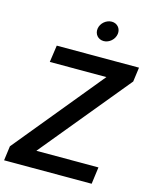

<svg xmlns="http://www.w3.org/2000/svg" viewBox="-160 -1059 915 1150"><g transform="rotate(15 297.5 -484.5)"><path d="M-21 0H522L536 -105H151L604 -656L616 -745H106L91 -640H442L-9 -90ZM316 -907C311 -872 335 -844 370 -844C404 -844 436 -872 441 -907C446 -941 422 -969 388 -969C353 -969 321 -941 316 -907Z"/></g></svg>

Font: Mluvka SemiBold
Style: Italic
Weight: 600
Italic angle: -8°
Designer: Modified by Jiří Krblich, Original typeface by Gumpita Rahayu
Foundry: Gumpita Rahayu & Jiří Krblich
Version: Version 2.000;Glyphs 3.1.1 (3134)